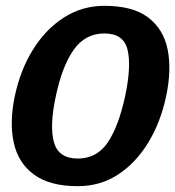

<svg xmlns="http://www.w3.org/2000/svg" viewBox="-20 -630 602 660"><path d="M31 -300Q50 -390 93.7 -460Q137.3 -530 200 -570Q262.7 -610 339 -610Q436.3 -610 489.2 -570Q542 -530 556.2 -460Q570.3 -390 551.3 -300Q532.3 -210 489.7 -140Q447 -70 385.8 -30Q324.7 10 247.3 10Q151 10 96.7 -30Q42.3 -70 27.2 -140Q12 -210 31 -300ZM172 -300Q149.7 -196.7 165.5 -140.8Q181.3 -85 247.3 -85Q313.3 -85 350.7 -140.8Q388 -196.7 410.3 -300Q432 -402.7 418.5 -458.8Q405 -515 339 -515Q273 -515 233.3 -458.8Q193.7 -402.7 172 -300Z"/></svg>

Font: Epunda Slab Light
Style: Italic
Weight: 300
Italic angle: -12°
Designer: Simon Atzbach
Foundry: typofactur
Version: Version 1.102